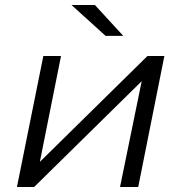

<svg xmlns="http://www.w3.org/2000/svg" viewBox="-20 -751 728 771"><path d="M48 0 154 -526H225L140 -101L572 -526H640L535 0H462L549 -425L117 0ZM404 -607 267 -731H361L475 -607Z"/></svg>

Font: Montserrat
Style: Italic
Weight: 400
Italic angle: -11.3°
Designer: Julieta Ulanovsky
Foundry: Julieta Ulanovsky
Version: Version 9.000; ttfautohint (v1.8.4.7-5d5b)